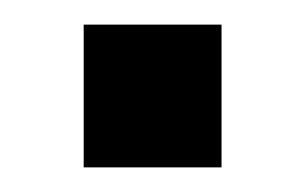

<svg xmlns="http://www.w3.org/2000/svg" viewBox="-20 -136 248 156"><path d="M48 0H160V-116H48Z"/></svg>

Font: Ronzino
Style: Regular
Weight: 400
Designer: Nunzio Mazzaferro
Foundry: Collletttivo
Version: Version 1.000;Glyphs 3.3 (3337)